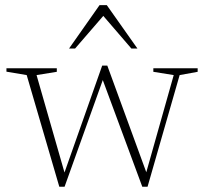

<svg xmlns="http://www.w3.org/2000/svg" viewBox="-20 -700 785 730"><path d="M640.5 -414.5 563 -427V-440.5H731.5V-427L663 -414.5L541 10H521L367.5 -404.5H374L225.5 10H205.5L81.5 -414.5L4.5 -427.5V-440.5H196V-427L119 -414.5L230 -27.5L216.5 -19.5L368.5 -450.5H388L541 -32H532.5ZM242.5 -515.5 358.5 -680.5H386L502.5 -515.5H479.5L362 -652H383.5L265.5 -515.5Z"/></svg>

Font: Newsreader 16pt 16pt ExtraLight
Style: Regular
Weight: 250
Version: Version 1.003